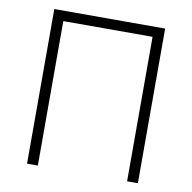

<svg xmlns="http://www.w3.org/2000/svg" viewBox="-80 -794 873 873"><g transform="rotate(10 357.0 -357.0)"><path d="M612.8 0H563V-667H150.9V0H101.1V-713.9H612.8Z"/></g></svg>

Font: JBL Sans
Style: Light
Weight: 300
Version: Version 1.10